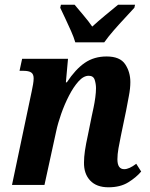

<svg xmlns="http://www.w3.org/2000/svg" viewBox="-20 -786 637 816"><path d="M441 10Q390 10 363 -19Q336 -48 337 -96Q337 -118 341 -145.5Q345 -173 354 -214L370 -293Q373 -307 377.5 -328Q382 -349 385 -371.5Q388 -394 388 -411Q388 -429 382.5 -446.5Q377 -464 357 -464Q335 -464 313.5 -440Q292 -416 273 -379Q254 -342 240 -302Q226 -262 219 -229L169 0H31L115 -399Q118 -413 120.5 -427.5Q123 -442 123 -453Q123 -471 112.5 -478Q102 -485 80 -485H63L74 -536H269L260 -436H264Q301 -492 340.5 -519Q380 -546 433 -546Q490 -546 512 -513Q534 -480 534 -437Q534 -410 527.5 -377Q521 -344 516 -316L494 -210Q488 -181 483.5 -155.5Q479 -130 479 -109Q479 -67 508 -67Q529 -67 559 -90L580 -57Q559 -32 525 -11Q491 10 441 10ZM300 -606Q294 -627 282 -654Q270 -681 257.5 -707.5Q245 -734 236 -753L239 -766H297Q311 -749 334 -722Q357 -695 372 -673Q396 -695 428.5 -722Q461 -749 482 -766H554L551 -753Q534 -734 510.5 -709Q487 -684 463.5 -657Q440 -630 423 -606Z"/></svg>

Font: Noto Serif Condensed
Style: Bold Italic
Weight: 700
Width: 3
Italic angle: -12°
Designer: Monotype Design Team
Foundry: Monotype Imaging Inc.
Version: Version 2.014